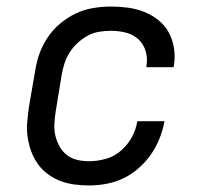

<svg xmlns="http://www.w3.org/2000/svg" viewBox="-20 -558 640 586"><path d="M252 8Q229 8 206.5 5Q184 2 163.5 -6Q143 -14 125.5 -27Q108 -40 95.5 -57.5Q83 -75 75.5 -95.5Q68 -116 64.5 -138.5Q61 -161 63 -184Q65 -207 68 -230L87 -340Q91 -367 100 -393Q109 -419 125 -443Q141 -467 163.5 -486Q186 -505 211.5 -517Q237 -529 264.5 -533.5Q292 -538 318 -538Q345 -538 371 -534.5Q397 -531 420.5 -521.5Q444 -512 463.5 -496.5Q483 -481 495 -459Q507 -437 511 -411Q515 -385 511 -359Q510 -357 510 -356Q510 -355 510 -353H427Q427 -354 427 -355Q427 -356 427 -357Q431 -380 424.5 -402Q418 -424 402 -438.5Q386 -453 364 -458.5Q342 -464 318 -464Q301 -464 282.5 -461Q264 -458 247.5 -449Q231 -440 216.5 -426.5Q202 -413 192 -397Q182 -381 176.5 -363.5Q171 -346 168 -328L150 -218Q147 -199 146 -180Q145 -161 149 -144Q153 -127 161.5 -111.5Q170 -96 184 -85Q198 -74 215.5 -70Q233 -66 252 -66Q277 -66 302.5 -73Q328 -80 348.5 -97.5Q369 -115 382 -138.5Q395 -162 399 -188H482Q477 -161 467 -135.5Q457 -110 441 -87Q425 -64 403.5 -45Q382 -26 357 -14Q332 -2 305 3Q278 8 252 8Z"/></svg>

Font: Iosevka Curly Slab ExObl
Style: Regular
Weight: 400
Width: 7
Italic angle: -9°
Monospace: yes
Designer: Belleve Invis
Foundry: Belleve Invis
Version: Version 11.1.0; ttfautohint (v1.8.3)